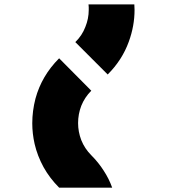

<svg xmlns="http://www.w3.org/2000/svg" viewBox="-20 -860 797 880"><path d="M251 0Q208 -43 179.7 -93.8Q151.4 -145.5 138.7 -200.2Q127.9 -248 127.9 -294.9Q127.9 -351.6 142.6 -408.2Q170.9 -512.7 251 -592.8Q299.8 -543.9 398.4 -444.3Q368.2 -414.1 352.5 -375Q337.9 -336.9 337.9 -295.9Q337.9 -255.9 352.5 -217.8Q368.2 -178.7 398.4 -148.4Q361.3 -111.3 325.2 -74.2Q288.1 -37.1 251 0ZM595.7 -839.8Q596.7 -827.1 596.7 -814.5Q596.7 -741.2 570.3 -668.9Q540 -585 473.6 -518.6Q423.8 -568.4 325.2 -667Q356.4 -697.3 371.1 -736.3Q386.7 -774.4 386.7 -814.5Q386.7 -821.3 386.7 -827.1Q385.7 -833 385.7 -839.8Q437.5 -839.8 490.2 -839.8Q543 -839.8 595.7 -839.8ZM494.1 0Q413.1 0 251 0Q299.8 -49.8 398.4 -148.4Q431.6 -115.2 455.1 -78.1Q479.5 -41 494.1 0Z"/></svg>

Font: CornerV20
Style: Regular
Weight: 400
Designer: Olivier Tavernier
Version: Version 20